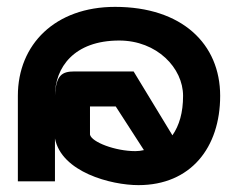

<svg xmlns="http://www.w3.org/2000/svg" viewBox="-20 -528 687 559"><path d="M383 11C535 11 621 -98 621 -249C621 -400 510 -508 315 -508C141 -508 32 -399 32 -249V0H140V-125C159 -27 303 11 383 11ZM140 -249C140 -331 195 -410 327 -410C437 -410 513 -330 513 -249C513 -200 502 -163 482 -134L369 -320H197C160 -320 143 -309 140 -249ZM374 -88C316 -88 247 -114 242 -136V-218H317L399 -91C391 -89 382 -88 374 -88Z"/></svg>

Font: Charger
Style: ExBd
Weight: 400
Designer: Jasper
Foundry: Cannot Into Space Fonts
Version: Version 0.99